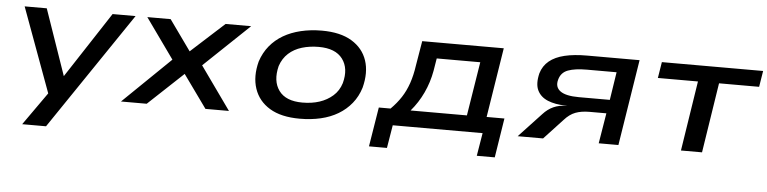

<svg xmlns="http://www.w3.org/2000/svg" viewBox="-43 -717 4423 1107"><g transform="rotate(5 2168.0 -164.0)"><path d="M107 180 251 -24 258 36 62 -498H190L322 -117L571 -498H704L245 180Z M663 0 963 -291 969 -222 772 -498H907L1037 -316H1025L1225 -498H1373L1084 -223L1085 -285L1288 0H1152L1012 -195L1021 -196L812 0Z M1698 9Q1590 9 1524 -31Q1458 -71 1434.5 -141Q1411 -211 1434 -299Q1451 -351 1483 -390Q1515 -429 1559.5 -455Q1604 -481 1660.5 -494.5Q1717 -508 1782 -508Q1889 -508 1955 -468Q2021 -428 2044 -359Q2067 -290 2044 -201Q2028 -149 1996 -109.5Q1964 -70 1919.5 -43.5Q1875 -17 1819 -4Q1763 9 1698 9ZM1705 -85Q1760 -85 1804 -99.5Q1848 -114 1881 -143Q1914 -172 1928 -217Q1951 -303 1910 -358Q1869 -413 1772 -413Q1720 -413 1675 -399.5Q1630 -386 1598 -357Q1566 -328 1551 -283Q1529 -195 1569 -140Q1609 -85 1705 -85Z M2110 133 2147 -95H2215Q2250 -130 2274.5 -167.5Q2299 -205 2315 -251.5Q2331 -298 2339 -355L2363 -498H2835L2771 -95H2874L2838 133H2734L2756 0H2236L2214 133ZM2331 -94H2657L2707 -406H2455L2443 -333Q2431 -266 2402.5 -205Q2374 -144 2331 -94Z M2959 0 3089 -139Q3116 -169 3149.5 -184Q3183 -199 3225 -199H3230L3218 -200Q3158 -201 3115.5 -218.5Q3073 -236 3055 -273Q3037 -310 3052 -372Q3065 -416 3099 -444Q3133 -472 3187.5 -485Q3242 -498 3318 -498H3621L3542 0H3428L3457 -176H3360Q3312 -176 3278 -163Q3244 -150 3214 -116L3106 0ZM3291 -255H3470L3495 -417H3323Q3254 -417 3214 -402Q3174 -387 3163 -345Q3151 -302 3183 -278.5Q3215 -255 3291 -255Z M3904 0 3967 -405H3735L3750 -498H4336L4321 -405H4089L4026 0Z"/></g></svg>

Font: Nunito Sans 7pt Expanded SemiBold
Style: Italic
Weight: 600
Width: 7
Italic angle: -9°
Designer: Vernon Adams
Foundry: Vernon Adams
Version: Version 3.101;gftools[0.9.27]